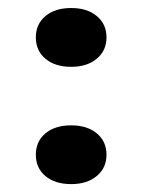

<svg xmlns="http://www.w3.org/2000/svg" viewBox="-20 -448 355 479"><path d="M157.6 11.3Q117.3 11.3 93.4 -8.7Q69.4 -28.8 69.4 -62Q69.4 -95.3 93.4 -115.3Q117.3 -135.3 157.6 -135.3Q197.4 -135.3 221.5 -115.3Q245.7 -95.3 245.7 -62Q245.7 -29.2 221.5 -9Q197.4 11.3 157.6 11.3ZM157.6 -281.3Q117.3 -281.3 93.4 -301.4Q69.4 -321.4 69.4 -354.7Q69.4 -387.9 93.4 -407.9Q117.3 -428 157.6 -428Q197.4 -428 221.5 -407.9Q245.7 -387.9 245.7 -354.7Q245.7 -321.8 221.5 -301.6Q197.4 -281.3 157.6 -281.3Z"/></svg>

Font: Playfair 5pt SemiExpanded Light
Style: Regular
Weight: 300
Width: 6
Designer: Claus Eggers Sørensen
Foundry: Claus Eggers Sørensen
Version: Version 2.203